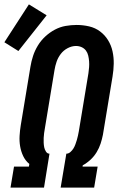

<svg xmlns="http://www.w3.org/2000/svg" viewBox="-45 -857 565 877"><path d="M3 0 19 -96H87L89 -108Q71 -123 61 -144Q51 -165 47 -188.5Q43 -212 44.5 -237Q46 -262 50 -286L94 -552Q98 -577 106 -601.5Q114 -626 128 -649Q142 -672 162 -690.5Q182 -709 205.5 -721.5Q229 -734 254.5 -738.5Q280 -743 305 -743Q334 -743 362 -736.5Q390 -730 412 -713.5Q434 -697 448.5 -673.5Q463 -650 469 -622.5Q475 -595 474.5 -566Q474 -537 469 -507L425 -241Q421 -221 414.5 -201Q408 -181 396.5 -162Q385 -143 369 -128Q353 -113 333 -102L332 -96H401L385 0H232L258 -155Q268 -155 276.5 -162.5Q285 -170 290.5 -179Q296 -188 299.5 -198Q303 -208 306 -217.5Q309 -227 311 -237Q313 -247 315 -257L359 -523Q361 -537 362 -550.5Q363 -564 362 -577Q361 -590 358 -603Q355 -616 347.5 -626Q340 -636 328 -641.5Q316 -647 302 -647Q283 -647 264 -637Q245 -627 232.5 -610.5Q220 -594 213.5 -575Q207 -556 204 -537L160 -271Q158 -260 156.5 -249Q155 -238 154.5 -227Q154 -216 154.5 -205Q155 -194 157 -184Q159 -174 165 -164.5Q171 -155 181 -155L156 0ZM39 -624 -25 -664 87 -837 168 -787Z"/></svg>

Font: Iosevka Curly Oblique
Style: Bold
Weight: 700
Italic angle: -9°
Monospace: yes
Designer: Belleve Invis
Foundry: Belleve Invis
Version: Version 11.1.0; ttfautohint (v1.8.3)